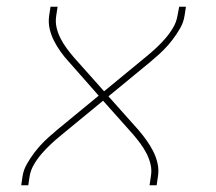

<svg xmlns="http://www.w3.org/2000/svg" viewBox="-20 -550 640 570"><path d="M43 0 47 -27Q50 -46 60 -63.5Q70 -81 82.5 -97.5Q95 -114 109.5 -128.5Q124 -143 140 -156L141 -157Q143 -159 145 -160.5Q147 -162 149 -164L273 -266L184 -367Q171 -381 160 -396.5Q149 -412 140.5 -428.5Q132 -445 127.5 -464Q123 -483 126 -504L130 -530H151L147 -504Q144 -485 148 -468Q152 -451 160 -435.5Q168 -420 178 -406.5Q188 -393 199 -380L289 -279L413 -381Q429 -394 443.5 -407.5Q458 -421 471 -436Q484 -451 494 -468Q504 -485 507 -504L512 -530H532L528 -504Q525 -484 515 -466.5Q505 -449 492.5 -432.5Q480 -416 465.5 -401.5Q451 -387 435 -374V-373H434Q432 -371 430 -369.5Q428 -368 426 -366L302 -264L392 -163Q404 -149 415 -133.5Q426 -118 434.5 -101.5Q443 -85 447.5 -66Q452 -47 449 -27L445 0H424L428 -27Q431 -45 427 -62Q423 -79 415 -94.5Q407 -110 397 -123.5Q387 -137 376 -150L286 -251L162 -149Q146 -136 131.5 -122.5Q117 -109 104 -94Q91 -79 81 -62Q71 -45 68 -27L64 0Z"/></svg>

Font: Iosevka Curly ThExObl
Style: Regular
Weight: 100
Width: 7
Italic angle: -9°
Monospace: yes
Designer: Belleve Invis
Foundry: Belleve Invis
Version: Version 11.1.0; ttfautohint (v1.8.3)